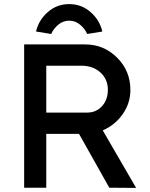

<svg xmlns="http://www.w3.org/2000/svg" viewBox="-20 -917 735 938"><path d="M98 0V-700H396Q487 -700 552 -635.5Q617 -571 617 -477Q617 -413 579.5 -359.5Q542 -306 482 -280L645 1L514 0L366 -263H206V0ZM156 -763Q169 -819 213.5 -858Q258 -897 318 -897Q378 -897 422.5 -858Q467 -819 480 -763L406 -751Q394 -778 370.5 -797Q347 -816 318 -816Q289 -816 265.5 -797Q242 -778 230 -751ZM206 -367H406Q450 -367 478.5 -398.5Q507 -430 507 -478Q507 -530 470.5 -563Q434 -596 378 -596H206Z"/></svg>

Font: Easer Grotesk
Style: Regular
Weight: 400
Designer: Boardeaser, Bonnie Shaver-Troup, Thomas Jockin
Foundry: Lexend
Version: Version 1.008;Glyphs 3.1.2 (3151)